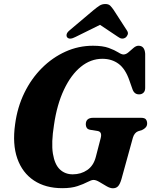

<svg xmlns="http://www.w3.org/2000/svg" viewBox="-20 -946 770 978"><path d="M453.5 -713Q503.5 -713 534 -701.8Q564.5 -690.5 581.8 -679.5Q599 -668.5 609 -668.5Q621.5 -668.5 634.2 -679.5Q647 -690.5 660 -701.8Q673 -713 685.5 -713Q717 -713 719.5 -672V-501Q720 -483.5 712 -475Q704 -466.5 692.5 -465.5Q665 -463 655 -491L639.5 -535Q619 -595 584.2 -620.8Q549.5 -646.5 501.5 -646.5Q442 -646.5 391.8 -605.8Q341.5 -565 305.8 -489.2Q270 -413.5 255 -309.5Q240.5 -218.5 249.5 -163.2Q258.5 -108 285 -83Q311.5 -58 350.5 -58Q392.5 -58 424.5 -80Q456.5 -102 468 -146.5L493 -243Q501 -274 478.5 -278.5L438.5 -285Q426.5 -287.5 421.8 -295Q417 -302.5 417 -312.5Q417 -346 455 -346H697.5Q717 -346 723.2 -337.8Q729.5 -329.5 729.5 -317Q729.5 -305 722 -296.8Q714.5 -288.5 704 -284L682.5 -277Q664.5 -269.5 657 -245L598.5 -33Q591 -7.5 581.2 2.8Q571.5 13 555 13Q541 13 522.8 2.5Q504.5 -8 486.8 -18.8Q469 -29.5 456.5 -29.5Q445.5 -29.5 425.8 -19Q406 -8.5 374.8 2Q343.5 12.5 297 12.5Q212 12.5 153 -26.5Q94 -65.5 68.2 -138.5Q42.5 -211.5 57 -313.5Q68.5 -400 104 -472.8Q139.5 -545.5 193.2 -599.2Q247 -653 313.5 -683Q380 -713 453.5 -713ZM365 -758Q334.5 -742 322.5 -755.5Q317.5 -761.5 319.5 -771.2Q321.5 -781 335 -792L456.5 -894.5Q473.5 -908.5 486.5 -917Q499.5 -925.5 516.5 -925.5Q533 -925.5 541.5 -917Q550 -908.5 559.5 -894.5L627 -790Q634 -779.5 630.5 -770Q627 -760.5 620 -755Q602 -742.5 581.5 -758L489.5 -819.5Z"/></svg>

Font: Fraunces 72pt Soft
Style: Bold Italic
Weight: 700
Italic angle: -16°
Version: Version 1.000;[b76b70a41]